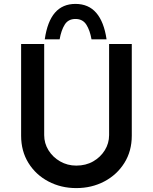

<svg xmlns="http://www.w3.org/2000/svg" viewBox="-20 -954 782 982"><path d="M206 -263Q206 -221 228 -185.5Q250 -150 287.5 -128.5Q325 -107 370 -107Q419 -107 456.5 -128.5Q494 -150 516 -185.5Q538 -221 538 -263V-729H654V-260Q654 -181 616 -120.5Q578 -60 513.5 -26Q449 8 370 8Q292 8 227.5 -26Q163 -60 125.5 -120.5Q88 -181 88 -260V-729H206ZM366 -934Q433 -934 472.5 -888Q512 -842 525 -753H448Q440 -799 421.5 -828Q403 -857 366 -857Q329 -857 311 -828Q293 -799 285 -753H209Q222 -844 261 -889Q300 -934 366 -934Z"/></svg>

Font: Reem Kufi Fun Medium
Style: Regular
Weight: 500
Designer: Khaled Hosny
Version: Version 1.005